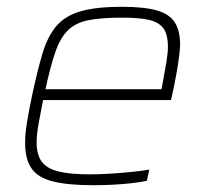

<svg xmlns="http://www.w3.org/2000/svg" viewBox="-20 -538 602 566"><path d="M255 8Q181 8 136.5 -3Q92 -14 73 -41.5Q54 -69 54 -117Q54 -143 59.5 -177Q65 -211 74 -254Q90 -329 105 -379.5Q120 -430 145.5 -460.5Q171 -491 217 -504.5Q263 -518 339 -518Q404 -518 441.5 -507.5Q479 -497 495 -472.5Q511 -448 511 -405Q511 -396 508 -372Q505 -348 499.5 -317.5Q494 -287 487 -256L484 -243H107Q99 -203 93.5 -172Q88 -141 88 -118Q88 -82 103 -61.5Q118 -41 152.5 -32.5Q187 -24 246 -24Q273 -24 304.5 -26Q336 -28 366.5 -31Q397 -34 420 -38L413 -5Q395 -1 368.5 2Q342 5 312.5 6.5Q283 8 255 8ZM114 -275H456L460 -296Q466 -329 470.5 -355Q475 -381 475 -400Q475 -438 460.5 -456Q446 -474 416.5 -480Q387 -486 340 -486Q279 -486 241 -478.5Q203 -471 180.5 -449Q158 -427 143.5 -385.5Q129 -344 114 -275Z"/></svg>

Font: Saira Thin Thin
Style: Italic
Weight: 250
Italic angle: -12°
Version: Version 1.101